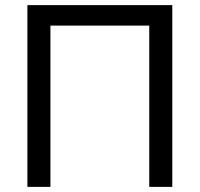

<svg xmlns="http://www.w3.org/2000/svg" viewBox="-20 -730 780 750"><path d="M87 -710H653V0H563V-630H177V0H87Z"/></svg>

Font: IngvarSans
Style: Regular
Weight: 500
Version: Version 3.000